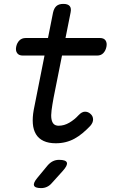

<svg xmlns="http://www.w3.org/2000/svg" viewBox="-20 -725 640 985"><path d="M493 -530Q513 -530 521.5 -517.5Q530 -505 526 -485Q522 -465 510 -452.5Q498 -440 478 -440H97Q77 -440 68 -452.5Q59 -465 63 -485Q67 -505 79.5 -517.5Q92 -530 112 -530ZM252 -660Q257 -683 269.5 -694Q282 -705 305 -705Q328 -705 337.5 -694Q347 -683 342 -660L255 -224Q248 -186 244.5 -159Q241 -132 244 -114.5Q247 -97 256 -88.5Q265 -80 281 -80Q309 -80 335.5 -95.5Q362 -111 383 -134Q400 -152 416 -152Q432 -152 444 -141Q457 -130 457.5 -113Q458 -96 443 -79Q423 -58 403 -41.5Q383 -25 362 -13.5Q341 -2 317 4Q293 10 266 10Q229 10 203.5 -2Q178 -14 164.5 -36.5Q151 -59 148.5 -90.5Q146 -122 153 -161ZM224 124Q237 109 251.5 102Q266 95 283 95Q318 95 323 109Q328 123 302 152L246 214Q235 227 221 233.5Q207 240 191 240Q159 240 154.5 226.5Q150 213 172 187Z"/></svg>

Font: Maple Mono
Style: Italic
Weight: 400
Italic angle: -10°
Monospace: yes
Designer: subframe7536
Version: Version 7.300